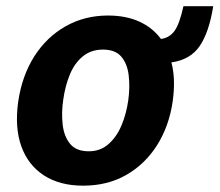

<svg xmlns="http://www.w3.org/2000/svg" viewBox="-20 -576 693 606"><path d="M242.5 10Q168.5 10 118.5 -22.5Q68.5 -55 47.2 -114.5Q26 -174 37.5 -255.5Q49.5 -337 88.2 -398Q127 -459 187 -493Q247 -527 321 -527Q377.5 -527 419.8 -507.8Q462 -488.5 488 -453Q514.5 -456.5 530.5 -478Q546.5 -499.5 559 -556.5H653Q640 -474.5 610.5 -431Q581 -387.5 521 -379Q528 -353 529 -322.2Q530 -291.5 525 -255.5Q513.5 -177.5 475.8 -117.8Q438 -58 378.8 -24Q319.5 10 242.5 10ZM260 -98.5Q296.5 -98.5 322.2 -121Q348 -143.5 363.5 -180.2Q379 -217 385 -260.5Q390.5 -301.5 386.2 -338Q382 -374.5 363 -397Q344 -419.5 305 -419.5Q267.5 -419.5 241.5 -398.2Q215.5 -377 200.5 -340.8Q185.5 -304.5 179.5 -260.5Q173.5 -220 177.8 -182.8Q182 -145.5 201.2 -122Q220.5 -98.5 260 -98.5Z"/></svg>

Font: Public Sans Thin
Style: Bold Italic
Weight: 700
Italic angle: -8°
Version: Version 2.001